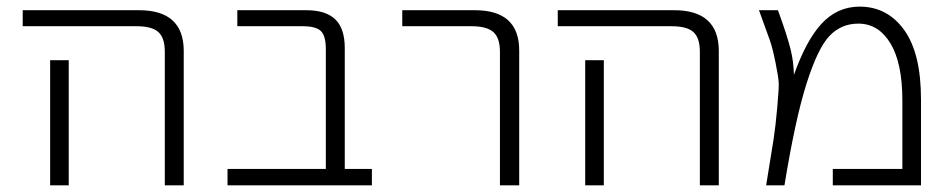

<svg xmlns="http://www.w3.org/2000/svg" viewBox="-20 -553 2841 574"><path d="M47.9 -474.6V-522.5H395.5Q528.3 -522.5 529.3 -402.3V1H472.7V-398.4Q472.7 -439.5 453.6 -457Q434.6 -474.6 387.7 -474.6ZM185.5 -373V-49.8V1H129.9V-49.8V-373Z M954.1 -406.2Q954.1 -445.3 939.5 -460Q924.8 -474.6 884.8 -474.6H689.5V-522.5H895.5Q954.1 -522.5 982.4 -495.1Q1010.7 -467.8 1010.7 -409.2V-47.9H1091.8V1H660.2V-47.9H954.1Z M1182.6 -474.6V-522.5H1399.4Q1532.2 -522.5 1532.2 -402.3V1H1474.6V-398.4Q1474.6 -439.5 1455.1 -457Q1435.5 -474.6 1389.6 -474.6Z M1647.5 -474.6V-522.5H1995.1Q2127.9 -522.5 2128.9 -402.3V1H2072.3V-398.4Q2072.3 -439.5 2053.2 -457Q2034.2 -474.6 1987.3 -474.6ZM1785.2 -373V-49.8V1H1729.5V-49.8V-373Z M2469.7 1V-47.9H2677.7V-252.9Q2677.7 -364.3 2642.1 -423.3Q2606.4 -482.4 2545.9 -482.4Q2495.1 -482.4 2460 -445.8Q2424.8 -409.2 2391.1 -302.7Q2357.4 -196.3 2325.2 1H2270.5Q2287.1 -100.6 2293 -138.7Q2298.8 -176.8 2303.7 -232.4Q2308.6 -288.1 2308.1 -304.2Q2307.6 -320.3 2298.8 -364.3Q2290 -408.2 2281.7 -432.1Q2273.4 -456.1 2249 -522.5H2305.7Q2333 -448.2 2343.8 -404.3Q2352.5 -369.1 2353.5 -329.1Q2389.6 -430.7 2434.6 -480.5Q2482.4 -533.2 2549.8 -533.2Q2632.8 -533.2 2683.1 -463.4Q2733.4 -393.6 2733.4 -255.9V1Z"/></svg>

Font: Gen Shin Gothic Light
Style: Regular
Weight: 200
Designer: [Source Han Sans]
Ryoko NISHIZUKA  (kana & ideographs); Paul D. Hunt (Latin, Greek & Cyrillic); Wenlong ZHANG  (bopomofo
Version: Version 1.002.20150607